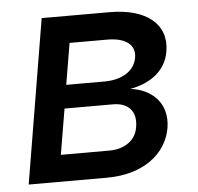

<svg xmlns="http://www.w3.org/2000/svg" viewBox="-44 -590 655 636"><g transform="rotate(-5 283.0 -272.5)"><path d="M26.3 0H286.9C406.2 0 485.8 -60.4 500.7 -147C513.8 -228 460.2 -278.1 389.2 -286.2C457.7 -299 508.5 -335.6 519.2 -399.9C534.1 -489 465.6 -545.5 343 -545.5H117.2ZM141 -88.8 166.5 -240.4H327.4C379.3 -240.4 406.2 -209.9 397.4 -158.7C391 -116.1 354.8 -88.8 301.8 -88.8ZM179 -318.2 202.1 -455.6H328.1C388.1 -455.6 421.5 -430 414.1 -388.5C407.3 -345.2 365.8 -318.2 306.1 -318.2Z"/></g></svg>

Font: Magic Ui Pro Medium
Style: Italic
Weight: 500
Italic angle: -9.39999°
Designer: Stefan Endress, Andreas Faust
Version: Version 1.000;FEAKit 1.0